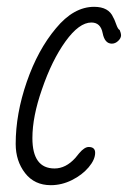

<svg xmlns="http://www.w3.org/2000/svg" viewBox="-20 -531 375 563"><path d="M26 -109Q26 -197 58.5 -291Q91 -385 144 -448Q196 -511 256 -511Q299 -511 312 -480Q315 -475 317 -469.5Q319 -464 321 -459Q326 -445 331 -443Q335 -433 335 -428Q335 -419 326.5 -411Q318 -403 308 -403Q287 -403 281 -434Q275 -465 248 -465Q212 -465 172 -409.5Q132 -354 103 -269Q75 -189 75 -126Q75 -37 140 -37Q173 -37 201 -68Q204 -72 212 -81.5Q220 -91 227 -95.5Q234 -100 240 -100Q259 -100 259 -83Q259 -63 240 -40.5Q221 -18 191 -3Q161 12 129 12Q81 12 53.5 -23.5Q26 -59 26 -109Z"/></svg>

Font: Bad Script
Style: Regular
Weight: 400
Italic angle: -10°
Designer: Roman Shchyukin (Gaslight Type Foundry), Cyreal (Charset Expansion)
Foundry: Gaslight
Version: Version 2.000